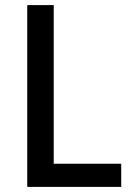

<svg xmlns="http://www.w3.org/2000/svg" viewBox="-20 -734 520 754"><path d="M87 0V-714H191V-91H456V0Z"/></svg>

Font: Noto Sans Tamil SemiCondensed Medium
Style: Regular
Weight: 500
Width: 4
Designer: Jelle Bosma - Monotype Design Team
Foundry: Monotype Imaging Inc.
Version: Version 2.004; ttfautohint (v1.8.4.7-5d5b)